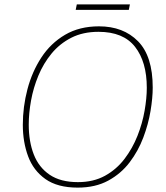

<svg xmlns="http://www.w3.org/2000/svg" viewBox="-20 -845 756 875"><path d="M334 10Q242 10 187 -29Q132 -68 108 -133Q84 -198 84 -276Q84 -358 105 -438Q126 -518 168.5 -583Q211 -648 276.5 -686.5Q342 -725 431 -725Q542 -725 609 -657Q676 -589 676 -446Q676 -399 666 -339Q656 -279 633 -218Q610 -157 571 -105.5Q532 -54 473.5 -22Q415 10 334 10ZM335 -15Q406 -15 458.5 -44Q511 -73 547.5 -121Q584 -169 606.5 -226Q629 -283 639 -340.5Q649 -398 649 -445Q649 -563 595.5 -631.5Q542 -700 429 -700Q358 -700 305 -673Q252 -646 215 -601Q178 -556 155 -500.5Q132 -445 121.5 -387Q111 -329 111 -277Q111 -200 134 -141Q157 -82 206.5 -48.5Q256 -15 335 -15ZM325 -800 330 -825H572L567 -800Z"/></svg>

Font: Noto Sans Thin
Style: Italic
Weight: 100
Italic angle: -12°
Designer: Monotype Design Team
Foundry: Monotype Imaging Inc.
Version: Version 2.013; ttfautohint (v1.8.4.7-5d5b)